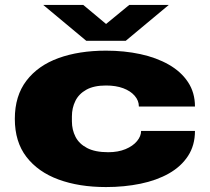

<svg xmlns="http://www.w3.org/2000/svg" viewBox="-20 -745 849 777"><path d="M409 12Q300 12 217 -18.5Q134 -49 87 -110Q40 -171 40 -264Q40 -357 87 -418.5Q134 -480 217 -510Q300 -540 409 -540Q483 -540 548 -526Q613 -512 663 -483.5Q713 -455 741 -412.5Q769 -370 769 -314H542Q542 -338 525 -357.5Q508 -377 478.5 -388Q449 -399 409 -399Q360 -399 329.5 -382Q299 -365 285 -336.5Q271 -308 271 -274V-254Q271 -220 285.5 -191.5Q300 -163 332.5 -146Q365 -129 418 -129Q458 -129 488 -141.5Q518 -154 534.5 -174Q551 -194 551 -215H769Q769 -157 741 -114Q713 -71 663.5 -43Q614 -15 548.5 -1.5Q483 12 409 12ZM155 -725H317L444 -619H374L503 -725H663L489 -580H329Z"/></svg>

Font: Archivo Expanded Black
Style: Regular
Weight: 900
Width: 7
Designer: Hector Gatti
Foundry: Omnibus-Type
Version: Version 2.001